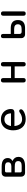

<svg xmlns="http://www.w3.org/2000/svg" viewBox="1720 -2260 561 4040"><g transform="rotate(-90 2000.0 -239.5)"><path d="M719.7 -131.8Q719.7 4.9 530.3 7.8H380.9Q348.6 7.8 326.2 -14.6Q303.7 -37.1 303.7 -69.3V-408.2Q303.7 -440.4 326.2 -462.4Q348.6 -484.4 380.9 -484.4H518.6Q695.3 -484.4 695.3 -353.5Q695.3 -292 632.8 -255.9Q719.7 -217.8 719.7 -131.8ZM606.4 -349.6Q606.4 -414.1 518.6 -414.1H422.9Q394.5 -413.1 392.6 -384.8V-280.3H518.6Q606.4 -280.3 606.4 -349.6ZM422.9 -63.5H531.2Q630.9 -63.5 630.9 -135.7Q630.9 -180.7 597.7 -196.3Q576.2 -209 510.7 -209H392.6V-92.8Q394.5 -64.5 422.9 -63.5Z M1510.7 -54.7Q1584 -54.7 1646.5 -99.6Q1668 -115.2 1681.6 -115.2Q1720.7 -115.2 1720.7 -76.2Q1720.7 -52.7 1690.9 -30.3Q1661.1 -7.8 1613.8 6.8Q1566.4 21.5 1515.6 21.5Q1402.3 21.5 1340.3 -50.8Q1278.3 -123 1278.3 -241.2Q1278.3 -316.4 1305.2 -375Q1332 -433.6 1383.8 -466.8Q1435.5 -500 1508.8 -500Q1574.2 -500 1624 -471.7Q1673.8 -443.4 1700.2 -395Q1726.6 -346.7 1726.6 -289.1Q1726.6 -215.8 1653.3 -215.8H1368.2Q1385.7 -54.7 1510.7 -54.7ZM1507.8 -426.8Q1395.5 -426.8 1368.2 -288.1H1635.7Q1628.9 -426.8 1507.8 -426.8Z M2623 -449.2Q2623 -500 2668 -500Q2714.8 -500 2714.8 -449.2V-28.3Q2714.8 21.5 2668 21.5Q2623 21.5 2623 -28.3V-210.9H2377.9V-28.3Q2377.9 21.5 2332 21.5Q2285.2 21.5 2285.2 -28.3V-449.2Q2285.2 -500 2332 -500Q2377.9 -500 2377.9 -449.2V-287.1H2623Z M3598.6 -142.6Q3598.6 4.9 3434.6 7.8H3293.9Q3261.7 7.8 3239.7 -14.6Q3217.8 -37.1 3217.8 -67.4V-451.2Q3217.8 -500 3262.7 -500Q3306.6 -500 3306.6 -451.2V-293H3434.6Q3598.6 -290 3598.6 -142.6ZM3735.4 -499Q3781.2 -499 3781.2 -449.2V-27.3Q3781.2 21.5 3735.4 21.5Q3689.5 21.5 3689.5 -27.3V-449.2Q3689.5 -499 3735.4 -499ZM3350.6 -64.5H3409.2Q3509.8 -64.5 3509.8 -143.6Q3509.8 -221.7 3409.2 -221.7H3306.6V-106.4Q3307.6 -66.4 3350.6 -64.5Z"/></g></svg>

Font: jf-openhuninn-1.1
Style: Regular
Weight: 400
Designer: [Kosugi Maru]
      Designed by Motoya company      

      [Varela Round]
      Joe Prince(Latin component); Avraham Co
Foundry: justfont CO.,LTD.
Version: 1.1